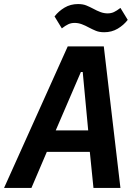

<svg xmlns="http://www.w3.org/2000/svg" viewBox="-49 -927 669 947"><path d="M412 0 394 -178H182L106 0H-29L285 -698H463L545 0ZM359 -572H350L226 -284H386ZM465 -768Q441 -768 424 -775Q407 -782 390 -791Q372 -801 354.5 -807.5Q337 -814 319 -814Q302 -814 288 -807.5Q274 -801 256 -787L220 -846Q240 -872 269.5 -889.5Q299 -907 336 -907Q360 -907 377 -900Q394 -893 411 -884Q429 -874 446.5 -867.5Q464 -861 482 -861Q499 -861 513 -867.5Q527 -874 545 -888L581 -829Q561 -803 531.5 -785.5Q502 -768 465 -768Z"/></svg>

Font: IBM Plex Mono SemiBold
Style: Italic
Weight: 600
Italic angle: -9°
Monospace: yes
Designer: Mike Abbink, Paul van der Laan, Pieter van Rosmalen
Foundry: Bold Monday
Version: Version 2.3